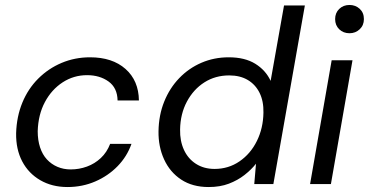

<svg xmlns="http://www.w3.org/2000/svg" viewBox="-20 -742 1487 774"><path d="M252 12Q190 12 142.5 -15.5Q95 -43 69.5 -91.5Q44 -140 45 -205Q47 -272 70 -328Q93 -384 134 -425Q175 -466 228.5 -488.5Q282 -511 343 -511Q433 -511 486 -464Q539 -417 540 -337H454Q453 -388 417.5 -413.5Q382 -439 331 -439Q277 -439 232.5 -410Q188 -381 161 -330.5Q134 -280 132 -213Q132 -177 141.5 -148Q151 -119 169 -99.5Q187 -80 211.5 -69.5Q236 -59 265 -59Q299 -59 330.5 -70.5Q362 -82 386.5 -105Q411 -128 424 -162H510Q492 -111 454 -72Q416 -33 364 -10.5Q312 12 252 12Z M821 12Q756 12 710.5 -18Q665 -48 641.5 -99.5Q618 -151 619 -213Q620 -278 642 -332.5Q664 -387 702.5 -427Q741 -467 792 -489Q843 -511 902 -511Q967 -511 1009 -485Q1051 -459 1071 -416L1125 -720H1209L1082 0H1005L1012 -82Q993 -58 965.5 -36.5Q938 -15 902.5 -1.5Q867 12 821 12ZM845 -61Q901 -61 945.5 -91.5Q990 -122 1015.5 -173.5Q1041 -225 1042 -288Q1043 -334 1026.5 -367.5Q1010 -401 979 -419.5Q948 -438 904 -438Q848 -438 804 -410Q760 -382 733.5 -332.5Q707 -283 706 -220Q705 -174 721.5 -138Q738 -102 770 -81.5Q802 -61 845 -61Z M1230 0 1317 -499H1401L1314 0ZM1389 -608Q1364 -608 1347.5 -624Q1331 -640 1331 -665Q1331 -690 1347.5 -706Q1364 -722 1389 -722Q1413 -722 1430 -706.5Q1447 -691 1447 -665Q1447 -640 1430 -624Q1413 -608 1389 -608Z"/></svg>

Font: DM Sans 20pt
Style: Italic
Weight: 400
Italic angle: -10°
Version: Version 4.004;gftools[0.9.30]